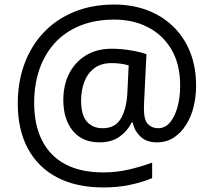

<svg xmlns="http://www.w3.org/2000/svg" viewBox="-20 -734 939 843"><path d="M841 -357Q841 -311 830.5 -267Q820 -223 798 -187.5Q776 -152 744 -130.5Q712 -109 668 -109Q622 -109 595.5 -135.5Q569 -162 563 -196H558Q540 -159 505 -134Q470 -109 417 -109Q341 -109 299.5 -160Q258 -211 258 -295Q258 -361 284 -411.5Q310 -462 357.5 -491Q405 -520 470 -520Q514 -520 556.5 -512.5Q599 -505 623 -496L613 -293Q612 -275 612 -267.5Q612 -260 612 -257Q612 -205 630.5 -188Q649 -171 674 -171Q705 -171 726.5 -196.5Q748 -222 759.5 -264.5Q771 -307 771 -358Q771 -451 733.5 -515.5Q696 -580 630.5 -614Q565 -648 482 -648Q397 -648 331 -621Q265 -594 220.5 -545Q176 -496 153 -429.5Q130 -363 130 -283Q130 -185 165 -116.5Q200 -48 267.5 -12.5Q335 23 433 23Q494 23 549.5 9.5Q605 -4 648 -20V48Q605 66 551.5 77.5Q498 89 433 89Q315 89 231 45Q147 1 102.5 -81.5Q58 -164 58 -280Q58 -373 87 -452.5Q116 -532 171 -590.5Q226 -649 304.5 -681.5Q383 -714 482 -714Q560 -714 625.5 -689.5Q691 -665 739.5 -618.5Q788 -572 814.5 -506Q841 -440 841 -357ZM336 -293Q336 -229 361.5 -200Q387 -171 430 -171Q486 -171 510.5 -213Q535 -255 539 -322L545 -447Q532 -451 512 -454Q492 -457 471 -457Q422 -457 392 -433Q362 -409 349 -371.5Q336 -334 336 -293Z"/></svg>

Font: ltelugu15
Style: Book
Weight: 400
Designer: Jelle Bosma - Monotype Design Team
Foundry: Monotype Imaging Inc.
Version: Version 2.003